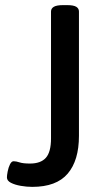

<svg xmlns="http://www.w3.org/2000/svg" viewBox="-20 -722 401 749"><path d="M106 7Q84 7 61 3Q38 -1 22.5 -9Q7 -17 7 -30Q7 -38 10 -53.5Q13 -69 19 -81Q25 -93 33 -93Q43 -93 56.5 -88.5Q70 -84 97 -84Q139 -84 159 -106.5Q179 -129 179 -182V-677Q179 -689 190 -695.5Q201 -702 226 -702H242Q267 -702 277.5 -695.5Q288 -689 288 -677V-192Q288 -96 244 -44.5Q200 7 106 7Z"/></svg>

Font: Asap Semi Condensed Medium
Style: Regular
Weight: 500
Width: 4
Designer: Pablo Cosgaya
Foundry: Omnibus-Type
Version: Version 3.001; ttfautohint (v1.8.4.7-5d5b)